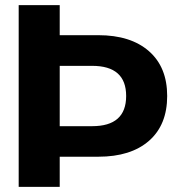

<svg xmlns="http://www.w3.org/2000/svg" viewBox="-20 -732 699 752"><path d="M365.2 -118.2H213.9V0H53.2V-711.9H213.9V-594.2H365.2Q491.7 -594.2 563.2 -531.7Q634.8 -469.2 634.8 -356Q634.8 -242.7 563.5 -180.4Q492.2 -118.2 365.2 -118.2ZM340.8 -474.1H213.9V-237.8H340.8Q474.1 -237.8 474.1 -356Q474.1 -474.1 340.8 -474.1Z"/></svg>

Font: Creato Display ExtraBold
Style: Regular
Weight: 800
Version: Version 1.000